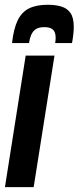

<svg xmlns="http://www.w3.org/2000/svg" viewBox="-36 -774 325 794"><path d="M103.2 0H-15.6L70.2 -544H189.3ZM161.4 -754.3Q193.6 -754.3 217.8 -747Q242 -739.7 255.5 -720.2Q269 -700.7 269 -663.1Q269 -648.7 267.1 -631.2Q265.2 -613.7 261.8 -595.9H192.2Q193.2 -603.5 193.7 -608.3Q194.2 -613.1 194.2 -619.1Q194.2 -631.3 190.1 -641.1Q186 -650.9 175.8 -656.3Q165.6 -661.7 146.8 -661.7Q124 -661.7 111.6 -653Q99.2 -644.3 92.9 -629.4Q86.6 -614.5 84 -595.9H13.8Q20.2 -654.7 36.9 -689.4Q53.6 -724.1 84 -739.2Q114.4 -754.3 161.4 -754.3Z"/></svg>

Font: Georama ExtraCondensed Thin
Style: Italic
Weight: 100
Width: 2
Italic angle: -9°
Designer: Jean-Baptiste Levee
Foundry: Production Type
Version: Version 1.001